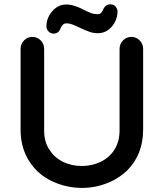

<svg xmlns="http://www.w3.org/2000/svg" viewBox="-20 -874 780 915"><path d="M201.2 -748Q201.2 -793 235.4 -827.1Q260.7 -852.5 294.9 -852.5Q315.4 -852.5 333 -846.7Q352.5 -840.8 369.1 -832.5Q385.7 -824.2 393.6 -820.3Q416 -809.6 426.8 -808.1Q437.5 -806.6 442.9 -806.6Q448.2 -806.6 451.2 -806.6Q458 -808.6 460.9 -811.5Q466.8 -817.4 469.7 -824.2Q474.6 -836.9 481.4 -843.8Q491.2 -853.5 505.9 -853.5Q526.4 -853.5 535.2 -835.9Q540 -828.1 540 -820.3Q540 -780.3 513.7 -748Q486.3 -715.8 446.3 -715.8Q425.8 -715.8 408.2 -721.7Q386.7 -729.5 368.2 -738.3Q335 -753.9 322.3 -758.3Q309.6 -762.7 297.9 -762.7Q286.1 -762.7 279.8 -756.3Q273.4 -750 268.6 -739.3Q265.6 -729.5 259.8 -723.6Q250 -713.9 235.4 -713.9Q221.7 -713.9 211.4 -724.1Q201.2 -734.4 201.2 -748ZM78.1 -255.9V-641.6Q78.1 -664.1 94.7 -681.6Q111.3 -698.2 134.3 -698.2Q157.2 -698.2 173.8 -681.6Q190.4 -665 190.4 -641.6V-252.9Q190.4 -196.3 215.8 -160.2Q226.6 -143.6 237.3 -132.8Q255.9 -115.2 280.3 -102.5Q322.3 -83 370.1 -83Q418 -83 459 -102.5Q502 -123 525.9 -161.6Q549.8 -200.2 549.8 -252.9V-641.6Q549.8 -664.1 566.4 -681.6Q583 -698.2 606 -698.2Q628.9 -698.2 645.5 -681.6Q662.1 -665 662.1 -641.6V-255.9Q662.1 -138.7 586.9 -62.5Q553.7 -30.3 510.7 -9.8Q444.3 21.5 371.1 21.5Q297.9 21.5 231.4 -8.8Q162.1 -40 120.1 -104.5Q78.1 -168.9 78.1 -255.9Z"/></svg>

Font: FakePearl
Style: SemiBold
Weight: 400
Version: Version 1.2